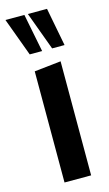

<svg xmlns="http://www.w3.org/2000/svg" viewBox="-118 -793 476 836"><g transform="rotate(-15 119.5 -375.0)"><path d="M163 -578 100 -749V-750H186L219 -578ZM64 0V-501L183 -514H184V0ZM62 -578 -1 -749V-750H84L118 -578Z"/></g></svg>

Font: Foldit Thin Medium
Style: Regular
Weight: 500
Version: Version 1.003